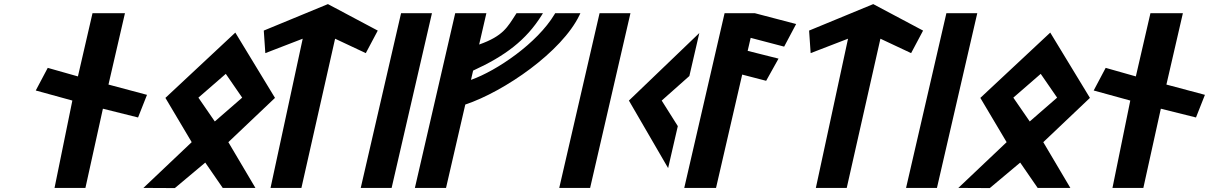

<svg xmlns="http://www.w3.org/2000/svg" viewBox="-20 -925 5951 945"><path d="M659.5 -346.8 703.5 -458.2 513.9 -508.8 595 -860H435.3L363.5 -548.9L215 -591L156 -479.6L336.1 -430.1L248.4 0H400.4L486.5 -390Z M1172 -444.4 1037.2 -327.2 956.5 -444.4 1091.3 -561.5ZM794.1 -443.2 923.5 -225.3 685.8 -0.1 840.6 0.7 990.3 -124.8 1076.3 0H1237.2L1103.9 -225.3L1333.5 -443.2L1138.2 -764.6Z M1629.3 -734.5 1780.4 -663.5 1839.3 -774.4 1594 -904.8 1278.3 -774.5 1285.9 -663.5 1469.9 -734.5 1311.5 0H1463.5Z M1907.5 0 2106 -860H1954L1755.5 0Z M2270.1 -410.4C2463.7 -475.2 2745.9 -670.6 2832.2 -850.7L2836.6 -860H2712.5L2709.6 -855C2624.5 -712.4 2425.5 -577 2298.1 -531.8L2308.6 -577.5C2466.7 -649.9 2568.9 -726.9 2646 -849.8L2652.3 -860H2522.2L2519.2 -855.3C2477.9 -792 2457.4 -747.9 2338.3 -705.8L2373.9 -860H2220.5L2022 0H2175.3Z M2884.5 0 3083 -860H2931L2732.5 0Z M3268.4 -97.6 3316.1 -304.2 3236.8 -430 3373 -550.9 3421.9 -762.4 3075.4 -430Z M3839.5 -695.5 3898.5 -806.8 3695.3 -860H3546.3L3347.8 0H3504.2L3633 -557.9L3750.9 -527.3L3811.8 -636.5L3659.9 -674.7L3674.7 -738.7Z M4313.3 -734.5 4464.4 -663.5 4523.3 -774.4 4278 -904.8 3962.3 -774.5 3969.9 -663.5 4153.9 -734.5 3995.5 0H4147.5Z M4591.5 0 4790 -860H4638L4439.5 0Z M5183 -444.4 5048.2 -327.2 4967.5 -444.4 5102.3 -561.5ZM4805.1 -443.2 4934.5 -225.3 4696.8 -0.1 4851.6 0.7 5001.3 -124.8 5087.3 0H5248.2L5114.9 -225.3L5344.5 -443.2L5149.2 -764.6Z M5866.5 -346.8 5910.5 -458.2 5720.9 -508.8 5802 -860H5642.3L5570.5 -548.9L5422 -591L5363 -479.6L5543.1 -430.1L5455.4 0H5607.4L5693.5 -390Z"/></svg>

Font: Stormning
Style: BoldObl
Weight: 400
Designer: Robert Jablonski, Mew Too
Foundry: Cannot Into Space Fonts
Version: Version 0.90